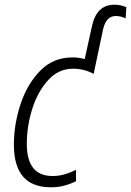

<svg xmlns="http://www.w3.org/2000/svg" viewBox="-20 -786 557 816"><path d="M303 -16V-64Q279 -52 254.5 -45Q230 -38 203 -38Q94 -38 94 -174Q94 -251 117.5 -324.5Q141 -398 185 -446Q229 -494 290 -494Q338 -494 378 -472L418 -661Q431 -718 472 -718Q493 -718 514 -708L517 -755Q495 -766 466 -766Q389 -766 370 -671L340 -535Q315 -542 288 -542Q206 -542 150.5 -485Q95 -428 67 -342.5Q39 -257 39 -171Q39 10 196 10Q228 10 255 2.5Q282 -5 303 -16Z"/></svg>

Font: Noto Sans UI SemiCondensed Light
Style: Italic
Weight: 300
Width: 4
Designer: Monotype Design Team
Foundry: Monotype Imaging Inc.
Version: 1.001